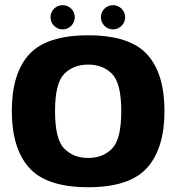

<svg xmlns="http://www.w3.org/2000/svg" viewBox="-20 -740 712 764"><path d="M331 5C441.5 5 519.5 -21 565.5 -72.5C611.5 -124 634.5 -199.5 634.5 -298.5C634.5 -398 611.5 -473 565.5 -523.5C519.5 -574 441.5 -599.5 331 -599.5C220.5 -599.5 142 -574 96 -523.5C50 -473 27 -398 27 -298.5C27 -199.5 50 -124 96 -72.5C142 -21 220.5 5 331 5ZM331 -111.5C291.5 -111.5 260 -124 235.5 -149C211 -174 199 -223.5 199 -297.5C199 -372 211 -421 235.5 -446C260 -470.5 291.5 -483 331 -483C370 -483 402 -470.5 426 -446C450.5 -421 462.5 -372 462.5 -297.5C462.5 -223.5 450.5 -174 426 -149C402 -124 370 -111.5 331 -111.5ZM229.5 -623C256 -623 277.5 -645 277.5 -671.5C277.5 -698 256 -719.5 229.5 -719.5C202.5 -719.5 181 -698 181 -671.5C181 -645 202.5 -623 229.5 -623ZM429.5 -623C456 -623 478 -645 478 -671.5C478 -698 456 -719.5 429.5 -719.5C403 -719.5 381.5 -698 381.5 -671.5C381.5 -645 403 -623 429.5 -623Z"/></svg>

Font: Anybody
Style: Bold
Weight: 700
Designer: Tyler Finck
Foundry: Etcetera Type Company
Version: Version 1.110